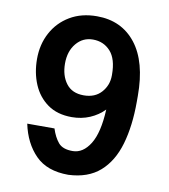

<svg xmlns="http://www.w3.org/2000/svg" viewBox="-83 -808 787 892"><g transform="rotate(10 310.0 -362.5)"><path d="M198.5 -189.3Q210.9 -149.9 231.7 -125Q252.5 -100.1 300.1 -100.5Q348.4 -100.9 381.6 -154.1Q414.8 -207.4 420.1 -317.5Q392 -288.4 353 -271.7Q313.9 -255 267.8 -255Q199.6 -255 153.9 -287.5Q108.3 -320 85.4 -374.1Q62.5 -428.3 62.5 -493.6Q62.5 -562.5 92.2 -617.5Q121.8 -672.6 175.8 -704.7Q229.8 -736.9 302.9 -736.9Q419.4 -736.9 486.5 -651.5Q553.6 -566.1 553.6 -405.2V-378.2Q553.6 -263.1 528.4 -176.8Q503.2 -90.6 447.3 -41.4Q391.3 7.8 299 11.7Q198.2 11.7 143.5 -43.9Q88.8 -99.4 70 -189.3ZM194.2 -495.4Q194.2 -438.2 222.1 -401.3Q250 -364.3 305 -364.3Q358.3 -364.3 388.3 -398.1Q418.3 -431.8 418.3 -478V-481.5Q418.3 -555.8 386 -591.4Q353.7 -627.1 303.3 -627.1Q255.7 -627.1 225 -590.2Q194.2 -553.3 194.2 -495.4Z"/></g></svg>

Font: Interface
Style: Bold
Weight: 700
Designer: Rasmus Andersson
Foundry: rsms
Version: Version 1.8